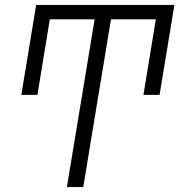

<svg xmlns="http://www.w3.org/2000/svg" viewBox="-20 -540 790 775"><path d="M250 215 362 -462H181L131 -157H66L126 -520H684L624 -157H559L609 -462H428L316 215Z"/></svg>

Font: Iosevka Etoile Light
Style: Italic
Weight: 300
Italic angle: -9°
Designer: Belleve Invis
Foundry: Belleve Invis
Version: Version 22.1.2; ttfautohint (v1.8.4)